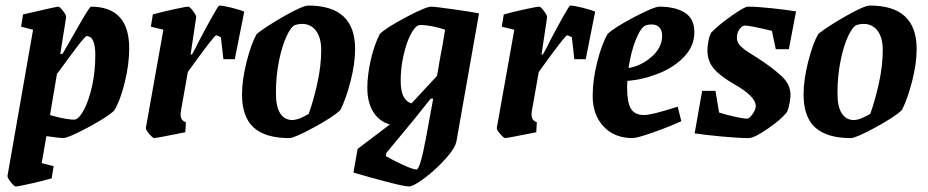

<svg xmlns="http://www.w3.org/2000/svg" viewBox="-20 -488 3340 691"><path d="M445 -314Q445 -255 428.5 -189.5Q412 -124 391 -90Q367 -67 296 -29Q225 9 207 9Q198 9 147 2L130 99L173 110L166 154Q134 163 90 173Q46 183 36 183Q31 183 18.5 167Q6 151 7 145L99 -381L56 -392L63 -436L98 -444Q183 -464 190 -464Q195 -464 207 -448.5Q219 -433 218 -426L197 -294H205Q238 -352 270.5 -408Q303 -464 307 -464Q445 -464 445 -314ZM323 -290Q323 -358 292 -358Q287 -358 260.5 -323.5Q234 -289 206 -250L185 -222L160 -74Q189 -65 216 -60.5Q243 -56 251 -58Q266 -62 283 -94.5Q300 -127 311.5 -179Q323 -231 323 -290Z M859 -446 825 -275H784L775 -354Q761 -361 758 -361Q751 -361 656 -229L631 -88Q630 -83 630 -76Q630 -54 649 -48L647 -12Q542 9 535 9Q530 9 517 -6Q504 -21 505 -28L568 -381L523 -392L530 -436Q562 -445 605.5 -454.5Q649 -464 658 -464Q663 -464 675 -448Q687 -432 686 -426L666 -292H671Q692 -330 696 -340Q720 -386 743 -427Q766 -468 769 -468Q782 -468 812.5 -460.5Q843 -453 859 -446Z M851 -148Q851 -200 867.5 -265.5Q884 -331 904 -366Q941 -395 1005.5 -431.5Q1070 -468 1090 -468Q1258 -468 1258 -312Q1258 -259 1241.5 -195Q1225 -131 1205 -92Q1179 -67 1109 -29Q1039 9 1021 9Q935 9 893 -29Q851 -67 851 -148ZM1046 -58Q1059 -60 1091 -78Q1108 -125 1122 -188Q1136 -251 1136 -308Q1136 -352 1117.5 -377Q1099 -402 1067 -402Q1054 -402 1042 -398Q1028 -393 1011.5 -358Q995 -323 984 -268.5Q973 -214 973 -153Q973 -104 988.5 -80Q1004 -56 1032 -56Q1038 -56 1046 -58Z M1704 -440 1623 19Q1619 44 1584 83Q1549 122 1508.5 152.5Q1468 183 1452 183Q1435 183 1370.5 166Q1306 149 1252 133L1267 48L1383 -40Q1345 -51 1323.5 -85Q1302 -119 1302 -172Q1302 -216 1314 -270.5Q1326 -325 1347 -366Q1371 -389 1442 -426.5Q1513 -464 1532 -464Q1545 -464 1612 -454.5Q1679 -445 1704 -440ZM1422 -197Q1422 -159 1433 -139.5Q1444 -120 1461 -116L1553 -215Q1562 -271 1572 -322L1582 -381Q1559 -389 1535 -393.5Q1511 -398 1497 -398Q1489 -398 1487 -397Q1472 -392 1457 -362Q1442 -332 1432 -287.5Q1422 -243 1422 -197ZM1514 4 1539 -133H1530Q1473 -60 1403 23L1370 63L1369 74Q1391 87 1428.5 104.5Q1466 122 1479 122Q1492 122 1514 4Z M2122 -446 2088 -275H2047L2038 -354Q2024 -361 2021 -361Q2014 -361 1919 -229L1894 -88Q1893 -83 1893 -76Q1893 -54 1912 -48L1910 -12Q1805 9 1798 9Q1793 9 1780 -6Q1767 -21 1768 -28L1831 -381L1786 -392L1793 -436Q1825 -445 1868.5 -454.5Q1912 -464 1921 -464Q1926 -464 1938 -448Q1950 -432 1949 -426L1929 -292H1934Q1955 -330 1959 -340Q1983 -386 2006 -427Q2029 -468 2032 -468Q2045 -468 2075.5 -460.5Q2106 -453 2122 -446Z M2238 -197Q2237 -188 2237 -171Q2237 -120 2250.5 -97Q2264 -74 2299 -74Q2325 -74 2419 -104L2432 -52Q2394 -34 2333.5 -12.5Q2273 9 2257 9Q2191 9 2152 -33Q2113 -75 2113 -143Q2113 -200 2129.5 -265.5Q2146 -331 2167 -366Q2191 -389 2262.5 -426.5Q2334 -464 2353 -464Q2410 -464 2444.5 -442.5Q2479 -421 2479 -372Q2479 -322 2442 -283.5Q2405 -245 2349 -223Q2293 -201 2238 -197ZM2242 -243Q2288 -251 2325.5 -284Q2363 -317 2363 -359Q2363 -379 2353 -389.5Q2343 -400 2325 -400Q2313 -400 2305 -397Q2287 -391 2269 -347Q2251 -303 2242 -243Z M2825 -146Q2825 -134 2821.5 -116Q2818 -98 2813 -86Q2793 -59 2743.5 -25Q2694 9 2675 9Q2640 9 2580 3.5Q2520 -2 2480 -8L2507 -161H2555L2568 -83Q2596 -74 2626.5 -67.5Q2657 -61 2669 -61Q2677 -61 2688.5 -77.5Q2700 -94 2700 -106Q2700 -141 2624 -184Q2573 -213 2549.5 -240.5Q2526 -268 2526 -307Q2526 -321 2529.5 -340Q2533 -359 2540 -371Q2565 -397 2612 -430.5Q2659 -464 2672 -464Q2704 -464 2756.5 -458.5Q2809 -453 2845 -447L2819 -311H2772L2758 -377Q2680 -396 2660 -396Q2652 -396 2642 -383.5Q2632 -371 2632 -352Q2632 -334 2647.5 -320Q2663 -306 2683 -294Q2703 -282 2710 -277Q2762 -243 2793.5 -213.5Q2825 -184 2825 -146Z M2872 -148Q2872 -200 2888.5 -265.5Q2905 -331 2925 -366Q2962 -395 3026.5 -431.5Q3091 -468 3111 -468Q3279 -468 3279 -312Q3279 -259 3262.5 -195Q3246 -131 3226 -92Q3200 -67 3130 -29Q3060 9 3042 9Q2956 9 2914 -29Q2872 -67 2872 -148ZM3067 -58Q3080 -60 3112 -78Q3129 -125 3143 -188Q3157 -251 3157 -308Q3157 -352 3138.5 -377Q3120 -402 3088 -402Q3075 -402 3063 -398Q3049 -393 3032.5 -358Q3016 -323 3005 -268.5Q2994 -214 2994 -153Q2994 -104 3009.5 -80Q3025 -56 3053 -56Q3059 -56 3067 -58Z"/></svg>

Font: Grenze SemiBold
Style: Italic
Weight: 600
Italic angle: -10°
Designer: Renata Polastri
Foundry: Omnibus-Type
Version: Version 1.002; ttfautohint (v1.8)